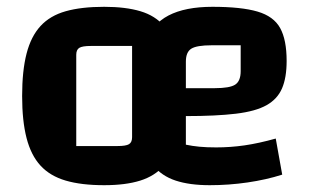

<svg xmlns="http://www.w3.org/2000/svg" viewBox="-20 -532 917 564"><path d="M286 12Q219 12 173 -1.5Q127 -15 99 -45.5Q71 -76 58 -126.5Q45 -177 45 -250Q45 -324 58 -374.5Q71 -425 99 -455.5Q127 -486 173 -499Q219 -512 286 -512Q349 -512 392.5 -499Q436 -486 462 -455.5Q488 -425 499.5 -374.5Q511 -324 511 -250Q511 -177 499.5 -126.5Q488 -76 461.5 -45.5Q435 -15 392 -1.5Q349 12 286 12ZM204 -103H325Q350 -103 359 -108.5Q368 -114 368 -129V-397H247Q222 -397 213 -391.5Q204 -386 204 -371ZM596 12Q537 12 496 -1.5Q455 -15 430 -46Q405 -77 393.5 -127Q382 -177 382 -250Q382 -346 404 -403.5Q426 -461 475 -486.5Q524 -512 604 -512Q689 -512 736.5 -498Q784 -484 803 -449.5Q822 -415 822 -353Q822 -304 808.5 -272.5Q795 -241 763 -223Q731 -205 673 -198Q615 -191 526 -191H496V-273H611Q655 -273 671 -283.5Q687 -294 687 -323V-399H602Q558 -399 542 -389Q526 -379 526 -351V-107Q545 -103 566 -101Q587 -99 615 -99Q657 -99 698.5 -105Q740 -111 790 -125L809 -19Q762 -4 707 4Q652 12 596 12Z"/></svg>

Font: Changa SemiBold
Style: Regular
Weight: 600
Designer: Eduardo Rodriguez Tunni
Foundry: Eduardo Rodriguez Tunni
Version: Version 3.002; ttfautohint (v1.8.2)